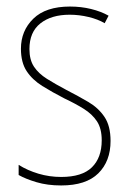

<svg xmlns="http://www.w3.org/2000/svg" viewBox="-20 -650 396 587"><path d="M318 -219Q318 -157 280.5 -120Q243 -83 167 -83Q125 -83 91.5 -93Q58 -103 37 -115V-146Q64 -129 97.5 -119Q131 -109 167 -109Q231 -109 261 -138.5Q291 -168 291 -221Q291 -257 276.5 -279Q262 -301 236.5 -317Q211 -333 177 -349Q140 -368 109.5 -387Q79 -406 61.5 -432.5Q44 -459 44 -501Q44 -556 82 -593Q120 -630 194 -630Q228 -630 258.5 -622.5Q289 -615 312 -602L300 -579Q280 -591 251 -598Q222 -605 193 -605Q137 -605 103.5 -578.5Q70 -552 70 -500Q70 -467 84 -446Q98 -425 123.5 -409Q149 -393 183 -375Q220 -356 250.5 -338Q281 -320 299.5 -292.5Q318 -265 318 -219Z"/></svg>

Font: Noto Sans Kannada UI Condensed Thin
Style: Regular
Weight: 100
Width: 3
Designer: Jelle Bosma - Monotype Design Team
Foundry: Monotype Imaging Inc.
Version: Version 2.005; ttfautohint (v1.8.4.7-5d5b)